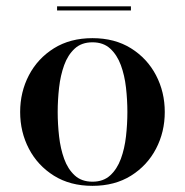

<svg xmlns="http://www.w3.org/2000/svg" viewBox="-20 -594 600 624"><path d="M165.5 -573.5H405.5V-560H165.5ZM45.5 -230Q45.5 -295 74 -349.5Q102.5 -404 155.2 -437Q208 -470 280.5 -470Q353 -470 405.8 -437Q458.5 -404 487 -349.5Q515.5 -295 515.5 -230Q515.5 -165 487 -110.5Q458.5 -56 405.8 -23Q353 10 280.5 10Q208 10 155.2 -23Q102.5 -56 74 -110.5Q45.5 -165 45.5 -230ZM167.5 -230Q167.5 -191 172 -151Q176.5 -111 188.5 -77.8Q200.5 -44.5 222.8 -24Q245 -3.5 280.5 -3.5Q316 -3.5 338.2 -24Q360.5 -44.5 372.8 -77.8Q385 -111 389.5 -151Q394 -191 394 -230Q394 -269 389.5 -309Q385 -349 372.8 -382.2Q360.5 -415.5 338.2 -436Q316 -456.5 280.5 -456.5Q245 -456.5 222.8 -436Q200.5 -415.5 188.5 -382.2Q176.5 -349 172 -309Q167.5 -269 167.5 -230Z"/></svg>

Font: Bodoni* 16 Medium
Style: Regular
Weight: 500
Version: Version 2.2